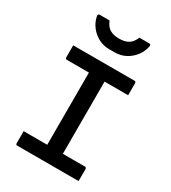

<svg xmlns="http://www.w3.org/2000/svg" viewBox="-223 -1056 1045 1170"><g transform="rotate(30 300.0 -471.0)"><path d="M355 -56H242L245 -87Q245 -105 245 -126Q245 -147 245 -165Q245 -225 245 -284.5Q245 -344 245 -403.5Q245 -463 245 -523Q245 -583 245 -644H360L355 -613Q355 -597 355 -578Q355 -559 355 -542Q355 -481 355 -420.5Q355 -360 355 -299Q355 -238 355 -177.5Q355 -117 355 -56ZM521 0H90Q87 0 85 -0.5Q83 -1 81.5 -2.5Q80 -4 79.5 -6Q79 -8 79 -11Q79 -26 79 -40Q79 -54 79 -67.5Q79 -81 79 -96H510Q514 -96 516 -94.5Q518 -93 519.5 -91Q521 -89 521 -85Q521 -70 521 -56.5Q521 -43 521 -29Q521 -15 521 0ZM79 -700H510Q515 -700 518 -697Q521 -694 521 -689Q521 -677 521 -666.5Q521 -656 521 -646Q521 -636 521 -625.5Q521 -615 521 -604H90Q85 -604 82 -607Q79 -610 79 -615Q79 -626 79 -636.5Q79 -647 79 -657Q79 -667 79 -678Q79 -689 79 -700ZM405 -942Q422 -942 438.5 -942Q455 -942 471 -942Q481 -942 484 -937.5Q487 -933 484 -922Q476 -886 453 -856Q430 -826 395.5 -807.5Q361 -789 318 -789H282Q239 -789 204.5 -807.5Q170 -826 147 -856Q124 -886 116 -922Q114 -933 116.5 -937.5Q119 -942 129 -942Q145 -942 161.5 -942Q178 -942 195 -942Q210 -905 235 -890Q260 -875 300 -875Q340 -875 365 -890Q390 -905 405 -942Z"/></g></svg>

Font: Recursive Monospace Medium
Style: Regular
Weight: 500
Version: Version 1.047